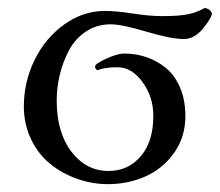

<svg xmlns="http://www.w3.org/2000/svg" viewBox="-20 -465 562 491"><path d="M41 -192.9Q41 -255.9 68.8 -312.3Q96.7 -368.7 144.8 -402.8Q192.9 -437 248 -437Q277.3 -437 319.6 -430.4Q361.8 -423.8 395 -423.8Q440.4 -423.8 462.9 -429Q485.4 -434.1 503.9 -444.8Q517.6 -441.9 522 -431.2Q522 -420.4 499.8 -392.8Q477.5 -365.2 450.2 -365.2Q417.5 -365.2 354.5 -384Q291.5 -402.8 263.2 -402.8Q227.5 -402.8 199.7 -384.3Q171.9 -365.7 156.2 -335.9Q140.6 -306.2 132.8 -273.4Q125 -240.7 125 -208Q125 -126.5 162.6 -77.1Q200.2 -27.8 257.8 -27.8Q307.6 -27.8 339.8 -65.2Q372.1 -102.5 372.1 -168.9Q372.1 -217.3 344.5 -255.1Q316.9 -293 280.8 -293Q246.6 -293 229 -285.2Q223.1 -289.1 223.1 -294.9Q223.1 -302.2 252.2 -315.2Q281.2 -328.1 296.9 -328.1Q327.6 -328.1 355.2 -318.6Q382.8 -309.1 405.3 -290.3Q427.7 -271.5 440.9 -240Q454.1 -208.5 454.1 -168Q454.1 -114.7 425.3 -74.2Q396.5 -33.7 352.1 -13.9Q307.6 5.9 255.9 5.9Q215.8 5.9 177.5 -7.6Q139.2 -21 108.6 -45.7Q78.1 -70.3 59.6 -108.6Q41 -147 41 -192.9Z"/></svg>

Font: Crimson
Style: Roman
Weight: 400
Version: Version 0.8